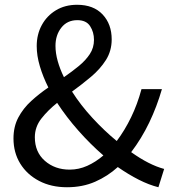

<svg xmlns="http://www.w3.org/2000/svg" viewBox="-20 -766 720 799"><path d="M258.8 13.2Q192.9 13.2 142.6 -13.2Q92.3 -39.6 64.2 -85.2Q36.1 -130.9 36.1 -189.9Q36.1 -239.3 56.4 -277.3Q76.7 -315.4 109.9 -345.7Q143.1 -376 181.2 -401.9Q158.7 -446.8 145.8 -490.5Q132.8 -534.2 132.8 -574.2Q132.8 -622.6 153.8 -661.4Q174.8 -700.2 212.6 -723.1Q250.5 -746.1 300.8 -746.1Q369.1 -746.1 407 -705.8Q444.8 -665.5 444.8 -602.1Q444.8 -554.2 420.7 -516.1Q396.5 -478 358.6 -446.3Q320.8 -414.6 279.8 -384.8Q315.9 -328.1 365 -274.9Q414.1 -221.7 465.8 -179.2Q499.5 -224.1 525.6 -278.1Q551.8 -332 568.8 -395H653.8Q632.8 -322.3 601.1 -256.1Q569.3 -189.9 525.9 -132.8Q600.6 -79.6 663.1 -63L639.2 13.2Q600.1 3.4 557.6 -18.1Q515.1 -39.6 470.2 -70.8Q428.2 -32.7 376 -9.8Q323.7 13.2 258.8 13.2ZM410.2 -119.1Q356 -166 306.2 -222.4Q256.3 -278.8 217.8 -337.9Q179.2 -307.1 152.1 -272.5Q125 -237.8 125 -194.8Q125 -133.3 166.7 -96.7Q208.5 -60.1 270 -60.1Q307.6 -60.1 343 -75.9Q378.4 -91.8 410.2 -119.1ZM246.1 -444.8Q279.3 -467.8 307.9 -491.2Q336.4 -514.6 353.8 -541Q371.1 -567.4 371.1 -600.1Q371.1 -632.3 355 -657.2Q338.9 -682.1 301.8 -682.1Q259.8 -682.1 235.4 -651.1Q210.9 -620.1 210.9 -575.2Q210.9 -544.9 220.2 -511.7Q229.5 -478.5 246.1 -444.8Z"/></svg>

Font: Source Han Sans CN
Style: Regular
Weight: 400
Designer: Ryoko NISHIZUKA  (kana, bopomofo & ideographs); Paul D. Hunt (Latin, Greek & Cyrillic); Sandoll Communications , Soo-you
Foundry: Adobe
Version: Version 2.004;hotconv 1.0.118;makeotfexe 2.5.65603